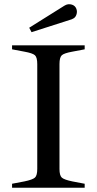

<svg xmlns="http://www.w3.org/2000/svg" viewBox="-20 -887 457 907"><path d="M37 0V-19L95 -30Q134 -38 145 -48Q156 -58 156 -89V-584Q156 -616 145 -626Q134 -636 95 -643L37 -654V-673H380V-654L322 -643Q283 -636 272 -626Q261 -616 261 -584V-89Q261 -58 272 -48Q283 -38 322 -30L380 -19V0ZM129 -735 118 -756 284 -860Q301 -871 320 -865Q335 -860 340.5 -846Q346 -832 341 -818Q337 -806 328 -800.5Q319 -795 310 -793Z"/></svg>

Font: Ibarra Real Nova Medium
Style: Regular
Weight: 500
Designer: Jose Maria Ribagorda & Octavio Pardo
Foundry: Jose Maria Ribagorda
Version: Version 2.000